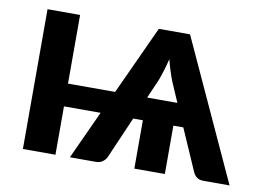

<svg xmlns="http://www.w3.org/2000/svg" viewBox="-61 -603 943 694"><g transform="rotate(10 410.0 -256.5)"><path d="M315 -177.5H180.5V0H61V-513H180.5V-261H353.5L469.5 -513H584L819.5 0H723.5Q708 0 698.5 -7.5Q689 -15 684.5 -26.5L618.5 -177.5H582V0H470V-177.5H434.5L369 -26.5Q365 -16.5 354.8 -8.2Q344.5 0 329.5 0H233.5ZM471 -261H582L551.5 -331.5Q545.5 -346 538.8 -366.8Q532 -387.5 526 -411.5Q520 -387.5 513.5 -366.5Q507 -345.5 501.5 -331Z"/></g></svg>

Font: Lato
Style: Bold
Weight: 700
Designer: Lukasz Dziedzic
Foundry: tyPoland Lukasz Dziedzic
Version: Version 2.007; 2014-02-27